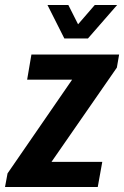

<svg xmlns="http://www.w3.org/2000/svg" viewBox="-44 -744 494 764"><path d="M-24 0 -14 -54 243 -427H64L81 -527H430L421 -475L161 -100H363L345 0ZM422 -724 306 -591H212L145 -724H228L284 -613H237L333 -724Z"/></svg>

Font: Archivo Condensed
Style: Bold Italic
Weight: 700
Width: 3
Italic angle: -10°
Designer: Hector Gatti
Foundry: Omnibus-Type
Version: Version 2.001